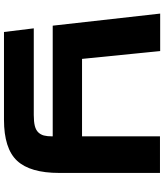

<svg xmlns="http://www.w3.org/2000/svg" viewBox="51 -792 836 979"><g transform="rotate(90 469.5 -302.0)"><path d="M674.8 -699.2H861.3V-185.5Q861.3 -37.1 799.1 29.5Q736.8 96.2 589.8 96.2H142.6L124 -55.7H565.9Q599.6 -55.7 621.1 -61Q642.6 -66.4 654.3 -78.6Q666 -90.8 670.4 -107.4Q674.8 -124 674.8 -149.9V-152.3H110.4L48.8 -700.2H239.7L279.8 -301.8H674.8Z"/></g></svg>

Font: Wadik
Style: Bold
Weight: 700
Designer: Sasha Pavljenko
Version: Version 1.001;Fontself Maker 3.5.4